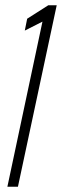

<svg xmlns="http://www.w3.org/2000/svg" viewBox="-20 -708 235 728"><path d="M8 0 141 -626 74 -592 83 -637 163 -688H195L48 0Z"/></svg>

Font: Saira Ultra Condensed ExLight
Style: Italic
Weight: 200
Width: 1
Italic angle: -12°
Designer: Hector Gatti with collaboration of the Omnibus-Type team
Foundry: Omnibus-Type
Version: Version 1.001; ttfautohint (v1.8)